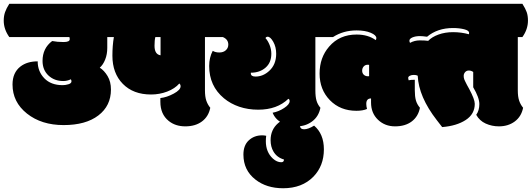

<svg xmlns="http://www.w3.org/2000/svg" viewBox="-57 -670 2836 1024"><path d="M221.2 -451.2Q249 -445.8 282 -445.8Q314.9 -445.8 314.9 -460.9Q314.9 -468.3 313 -472.2H-7.3Q-37.1 -513.7 -37.1 -560.1Q-37.1 -585 -30 -605.2Q-22.9 -625.5 -7.3 -649.9H555.7Q585.4 -604 585.4 -558.8Q585.4 -513.7 555.7 -472.2H515.1V-414.1Q515.1 -380.4 503.9 -352.3Q492.7 -324.2 475.1 -309.1Q499 -293.9 516.8 -264.2Q534.7 -234.4 534.7 -192.4Q534.7 -105.5 467.5 -54.2Q400.4 -2.9 282.2 -2.9Q164.1 -2.9 86.9 -64.2Q9.8 -125.5 9.8 -219.2Q9.8 -282.7 52.2 -315.4Q87.9 -342.8 144 -342.8Q144 -289.1 179.4 -252.4Q214.8 -215.8 277.3 -215.8Q292.5 -215.8 308.3 -220.7Q324.2 -225.6 324.2 -236.3Q324.2 -242.2 320.8 -247.1Q301.3 -237.8 280.8 -237.8Q232.9 -237.8 201.4 -267.3Q169.9 -296.9 169.9 -345.2Q169.9 -412.6 221.2 -451.2Z M487.3 -560.1Q487.3 -585 494.4 -605.2Q501.5 -625.5 517.1 -649.9H1060.5Q1077.1 -624 1083.7 -605Q1090.3 -585.9 1090.3 -560.1Q1090.3 -513.7 1060.5 -472.2H1036.1V-188Q1036.1 -154.8 1043.2 -133.5Q1050.3 -112.3 1064.5 -95.2Q1055.2 -48.3 1020 -22.2Q984.9 3.9 931.4 3.9Q877.9 3.9 842.3 -25.4Q798.3 -61 798.3 -127V-147Q833 -150.9 869.6 -170.7Q906.2 -190.4 906.2 -210Q906.2 -219.2 899.4 -224.6Q875.5 -197.3 834.7 -181.6Q793.9 -166 748.5 -166Q653.8 -166 598.1 -222.7Q542.5 -279.3 542.5 -373Q542.5 -426.8 550.3 -472.2H517.1Q487.3 -513.7 487.3 -560.1ZM799.3 -472.2H771.5Q767.1 -455.6 767.1 -425.8Q767.1 -379.9 799.3 -375Z M1014.2 -560.1Q1014.2 -585 1021.2 -605.2Q1028.3 -625.5 1043.9 -649.9H1649.4Q1666 -624 1672.6 -605Q1679.2 -585.9 1679.2 -560.1Q1679.2 -513.7 1649.4 -472.2H1625V-188Q1625 -153.8 1631.1 -133.1Q1637.2 -112.3 1651.9 -95.2Q1642.6 -48.3 1607.4 -22.2Q1572.3 3.9 1526.6 3.9Q1481 3.9 1445.8 -15.1Q1410.6 -34.2 1397 -68.8Q1429.2 -74.7 1458.5 -94Q1487.8 -113.3 1487.8 -130.9Q1487.8 -140.1 1481 -143.1Q1420.9 -85 1320.3 -85Q1265.6 -85 1219 -100.8Q1172.4 -116.7 1137.2 -146Q1058.6 -211.4 1058.6 -317.9Q1058.6 -363.3 1077.6 -398.9Q1091.3 -390.1 1112.8 -390.1Q1134.3 -390.1 1147.5 -402.1Q1160.6 -414.1 1160.6 -432.1Q1160.6 -460 1131.8 -472.2H1043.9Q1014.2 -513.7 1014.2 -560.1ZM1370.6 -474.1Q1362.3 -474.1 1358.9 -466.8Q1371.6 -453.1 1380.9 -430.2Q1390.1 -407.2 1390.1 -383.3Q1390.1 -335.9 1359.1 -309.1Q1328.1 -282.2 1280.8 -282.2V-278.8Q1280.8 -261.7 1305.7 -261.7Q1346.2 -261.7 1378.9 -292Q1416 -325.7 1416 -383.3Q1416 -419.4 1400.6 -446.8Q1385.3 -474.1 1370.6 -474.1Z M1618.2 0Q1670.4 44.4 1670.4 126.5Q1670.4 214.8 1614.3 272.5Q1553.7 334 1453.1 334Q1364.3 334 1305.2 287.6Q1241.2 237.8 1241.2 154.3Q1241.2 105 1270 78.4Q1298.8 51.8 1340.8 51.8Q1353 51.8 1362.8 54.2Q1360.8 66.4 1360.8 83Q1360.8 141.1 1398.4 175.8Q1419.9 195.3 1442.9 195.3Q1457.5 195.3 1457.5 180.7Q1419.9 169.9 1401.4 138.2Q1386.2 112.3 1386.2 77.6Q1386.2 22 1425.8 -12.7Q1461.4 -44.4 1517.6 -44.4Q1545.9 -44.4 1575.7 -33.2L1542.5 -2.9Q1542.5 19.5 1564.7 19.5Q1586.9 19.5 1618.2 0Z M2155.3 -244.6Q2155.3 -244.6 2155.3 -188Q2155.3 -155.8 2161.1 -134.8Q2167 -113.8 2182.6 -95.2Q2173.8 -48.8 2139.2 -22.5Q2104.5 3.9 2050 3.9Q1995.6 3.9 1958.7 -31.5Q1921.9 -66.9 1921.9 -123V-145Q1896.5 -145 1896.5 -116.2Q1896.5 -103.5 1900.4 -88.9Q1878.9 -79.1 1843.8 -79.1Q1757.8 -79.1 1702.6 -135.5Q1647.5 -191.9 1647.5 -277.6Q1647.5 -363.3 1698.7 -421.9Q1753.9 -485.8 1844.7 -485.8Q1906.2 -485.8 1946.8 -456.1Q1950.2 -460.9 1950.2 -466.8Q1950.2 -482.4 1920.2 -495.1Q1890.1 -507.8 1844.7 -507.8Q1773.9 -507.8 1718.8 -472.2H1625.5Q1595.7 -513.7 1595.7 -560.1Q1595.7 -585 1602.8 -605.2Q1609.9 -625.5 1625.5 -649.9H2729Q2745.6 -624 2752.2 -605Q2758.8 -585.9 2758.8 -560.1Q2758.8 -513.7 2729 -472.2H2704.6V-188Q2704.6 -154.8 2711.7 -133.5Q2718.8 -112.3 2732.9 -95.2Q2723.6 -48.3 2688.5 -22.2Q2653.3 3.9 2604 3.9Q2566.4 3.9 2533.4 -11Q2500.5 -25.9 2482.9 -57.6Q2499.5 -81.1 2499.5 -115Q2499.5 -148.9 2466.8 -204.6V-286.1Q2456.1 -293.9 2443.6 -293.9Q2431.2 -293.9 2423.6 -285.2Q2416 -276.4 2416 -265.4Q2416 -254.4 2419.4 -246.1Q2421.4 -241.7 2423.1 -237.8Q2424.8 -233.9 2428.2 -227.5Q2431.6 -221.2 2433.6 -216.8Q2435.5 -212.4 2445.8 -194.8Q2475.1 -140.1 2475.1 -116.2Q2475.1 -61.5 2426.8 -30Q2378.4 1.5 2301.3 7.8L2272.9 -28.8Q2175.8 -153.8 2170.9 -266.1Q2163.6 -270.5 2150.4 -270.5Q2137.2 -270.5 2128.7 -265.9Q2120.1 -261.2 2120.1 -255.1Q2120.1 -249 2122.6 -241.7Q2131.8 -244.6 2155.3 -244.6ZM2443.8 -487.3Q2444.8 -492.2 2444.8 -492.7V-495.1Q2444.8 -507.3 2418.7 -513.9Q2392.6 -520.5 2358.9 -520.5Q2276.4 -520.5 2220.7 -474.1Q2195.3 -477.5 2182.6 -477.5Q2159.2 -477.5 2142.8 -470.5Q2126.5 -463.4 2126.5 -453.1Q2126.5 -446.3 2129.9 -441.4Q2153.8 -454.6 2181.9 -454.6Q2210 -454.6 2226.6 -452.1Q2246.1 -472.7 2281.2 -485.6Q2316.4 -498.5 2359.6 -498.5Q2402.8 -498.5 2443.8 -487.3ZM1905.8 -263.2Q1910.2 -263.2 1911.6 -263.7V-324.2Q1910.2 -324.7 1904.3 -324.7Q1890.6 -324.7 1882.6 -315.4Q1874.5 -306.2 1874.5 -293Q1874.5 -279.8 1883.1 -271.5Q1891.6 -263.2 1905.8 -263.2Z"/></svg>

Font: Modak
Style: Regular
Weight: 400
Version: Version 1.036;PS Version 1.000;hotconv 1.0.79;makeotf.lib2.5